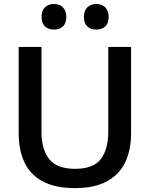

<svg xmlns="http://www.w3.org/2000/svg" viewBox="-20 -954 770 986"><path d="M365.5 12Q262.5 12 198.8 -22.8Q135 -57.5 105.5 -120.5Q76 -183.5 76 -268.5V-713H193V-277.5Q193 -187.5 232.5 -137.2Q272 -87 365 -87Q459.5 -87 497.8 -137.2Q536 -187.5 536 -278V-713H653V-268Q653 -183 622.8 -120.2Q592.5 -57.5 529 -22.8Q465.5 12 365.5 12ZM474 -802Q445.5 -802 428.2 -818.5Q411 -835 411 -868Q411 -899 428.2 -916.2Q445.5 -933.5 475 -933.5Q504.5 -933.5 521.2 -915.5Q538 -897.5 538 -868Q538 -835 521 -818.5Q504 -802 474 -802ZM256.5 -802Q228 -802 210.8 -818.5Q193.5 -835 193.5 -868Q193.5 -899 210.8 -916.2Q228 -933.5 257.5 -933.5Q287 -933.5 303.8 -915.5Q320.5 -897.5 320.5 -868Q320.5 -835 303.5 -818.5Q286.5 -802 256.5 -802Z"/></svg>

Font: Heraclito Medium
Style: Regular
Weight: 500
Designer: Kostas Bartsokas (font) & Cristiano Sobral (main changes)
Foundry: Kostas Bartsokas (font) & Cristiano Sobral (main changes)
Version: Version 1.00;July 8, 2020;FontCreator 13.0.0.2655 64-bit